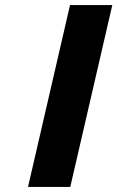

<svg xmlns="http://www.w3.org/2000/svg" viewBox="-20 -734 461 754"><path d="M256 0H90L255 -714H421Z"/></svg>

Font: Passageway
Style: BdIt
Weight: 700
Foundry: Ascender Corporation
Version: Version 1.11